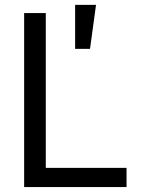

<svg xmlns="http://www.w3.org/2000/svg" viewBox="-20 -760 573 780"><path d="M78.1 -707H166V-78.1H494.1V0H78.1ZM285.2 -740.2H370.1L345.7 -561.5H285.2Z"/></svg>

Font: Pretendard GOV Variable
Style: Regular
Weight: 400
Designer: Base glyphs from Inter by Rasmus Andersson; Hangul glyphs from Noto Sans CJK(Source Han Sans) by Jang Soo-young and Kang
Foundry: Kil Hyung-jin
Version: Version 1.307;Glyphs 3.2 (3192)